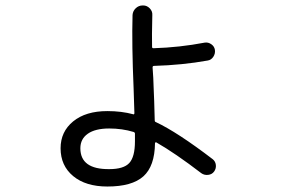

<svg xmlns="http://www.w3.org/2000/svg" viewBox="-20 -639 1040 701"><path d="M378.9 -169.9Q328.1 -169.9 300.8 -150.9Q273.4 -131.8 273.4 -97.7Q273.4 -20.5 378.9 -21.5Q431.6 -21.5 452.1 -43.9Q472.7 -66.4 472.7 -123V-151.4Q472.7 -155.3 467.8 -157.2Q425.8 -169.9 378.9 -169.9ZM372.1 42Q293 42 247.1 3.9Q201.2 -34.2 201.2 -97.7Q201.2 -158.2 247.1 -195.8Q293 -233.4 372.1 -233.4Q423.8 -233.4 466.8 -221.7Q467.8 -220.7 469.2 -222.2Q470.7 -223.6 470.7 -225.6L467.8 -316.4Q460.9 -476.6 463.9 -584Q464.8 -598.6 475.6 -608.9Q486.3 -619.1 501 -619.1H502.9Q516.6 -619.1 526.9 -608.4Q537.1 -597.7 536.1 -584Q534.2 -504.9 535.2 -467.8Q535.2 -462.9 540 -462.9Q635.7 -465.8 727.5 -483.4Q740.2 -485.4 751.5 -477.5Q762.7 -469.7 764.6 -457Q766.6 -443.4 758.8 -431.6Q751 -419.9 738.3 -418Q645.5 -401.4 542 -398.4Q537.1 -398.4 537.1 -392.6Q538.1 -379.9 539.6 -354.5Q541 -329.1 541 -317.4Q543 -280.3 544.9 -200.2Q544.9 -194.3 548.8 -193.4Q627.9 -156.2 756.8 -57.6Q766.6 -49.8 768.1 -36.6Q769.5 -23.4 761.7 -12.7Q753.9 -2 739.7 -0.5Q725.6 1 714.8 -6.8Q619.1 -80.1 550.8 -119.1Q549.8 -120.1 547.9 -119.1Q545.9 -118.2 545.9 -116.2Q544.9 -32.2 503.4 4.9Q461.9 42 372.1 42Z"/></svg>

Font: Rounded-L Mgen+ 2m regular
Style: Regular
Weight: 400
Designer: [Source Han Sans]
Ryoko NISHIZUKA  (kana & ideographs); Paul D. Hunt (Latin, Greek & Cyrillic); Wenlong ZHANG  (bopomofo
Version: Version 1.059.20150602